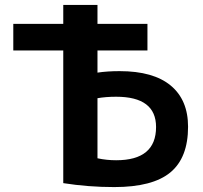

<svg xmlns="http://www.w3.org/2000/svg" viewBox="-20 -750 823 780"><path d="M376 -351V-107Q413 -99 452 -99Q614 -99 614 -234Q614 -357 452 -357Q410 -357 376 -351ZM376 -455Q416 -461 466 -461Q603 -461 673.5 -402.5Q744 -344 744 -235Q744 -109 672 -49.5Q600 10 444 10Q339 10 237 -6V-545H34V-653H237V-730H376V-653H579V-545H376Z"/></svg>

Font: M PLUS 1p
Style: Bold
Weight: 700
Version: Version 1.062